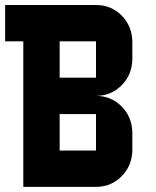

<svg xmlns="http://www.w3.org/2000/svg" viewBox="-20 -728 606 748"><path d="M354 0H70.8V-566.9H0V-708.5H354Q412.6 -708.5 453.4 -668Q494.1 -627.4 495.6 -566.9V-496.1Q494.1 -436 453.4 -395.3Q412.6 -354.5 354 -354.5Q412.6 -354.5 453.4 -313.7Q494.1 -272.9 495.6 -212.4V-141.6Q494.1 -81.5 453.4 -40.8Q412.6 0 354 0ZM354 -141.6V-283.7H212.4V-141.6ZM354 -425.3V-566.9H212.4V-425.3Z"/></svg>

Font: Blazma
Style: Regular
Weight: 400
Designer: GGBotNet
Version: 1.00